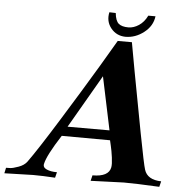

<svg xmlns="http://www.w3.org/2000/svg" viewBox="-95 -902 937 958"><g transform="rotate(5 373.5 -423.0)"><path d="M745 -28 738 0Q620 -6 560 -6L394 0L401 -28Q482 -28 491 -76Q494 -92 489.5 -125.5Q485 -159 479 -184L473 -210L231 -211Q164 -107 155 -64Q151 -46 171.5 -37Q192 -28 223 -28L216 0Q154 -4 106 -4L-38 0L-32 -28Q-24 -28 -11 -28.5Q2 -29 30 -39Q58 -49 72 -68Q117 -130 216 -289.5Q315 -449 392 -578L468 -707H539Q539 -705 565.5 -561Q592 -417 622 -260Q652 -103 660 -79Q675 -30 745 -28ZM466 -259 410 -525 256 -259ZM414 -846 446 -845Q450 -806 466 -792.5Q482 -779 515 -779Q541 -779 567 -796Q593 -813 609 -846H645Q639 -797 596.5 -764Q554 -731 504 -731Q459 -732 431.5 -766Q404 -800 414 -846Z"/></g></svg>

Font: GFS Artemisia
Style: Bold Italic
Weight: 700
Italic angle: -12°
Designer: Designed by Takis Katsoulidis and George D. Matthiopoulos.
Foundry: Designed by Takis Katsoulidis and George D. Matthiopoulos.
Version: Version 1.0